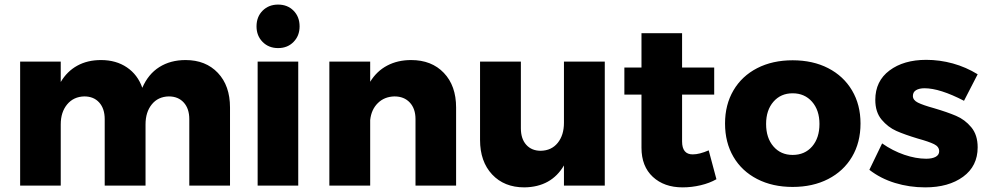

<svg xmlns="http://www.w3.org/2000/svg" viewBox="-20 -810 4315 838"><path d="M983.9 -340.8V0H806.2V-290Q806.2 -335.9 782 -362.5Q757.8 -389.2 716.8 -389.2Q669.9 -388.2 642.6 -354.5Q615.2 -320.8 615.2 -267.1V0H437V-290Q437 -335.9 413.1 -362.5Q389.2 -389.2 348.1 -389.2Q301.3 -388.2 273.2 -354.5Q245.1 -320.8 245.1 -267.1V0H67.9V-541H245.1V-452.1Q272.9 -499 317.4 -523.4Q361.8 -547.9 420.9 -547.9Q486.8 -547.9 533.9 -515.9Q581.1 -483.9 601.1 -426.8Q627 -486.8 675.5 -517.3Q724.1 -547.9 790 -547.9Q877.9 -547.9 930.9 -491.9Q983.9 -436 983.9 -340.8Z M1099.6 0ZM1104.5 -541H1281.7V0H1104.5ZM1287.6 -694.8Q1287.6 -653.8 1261.2 -627Q1234.9 -600.1 1193.8 -600.1Q1152.8 -600.1 1126.2 -627Q1099.6 -653.8 1099.6 -694.8Q1099.6 -736.8 1126.2 -763.4Q1152.8 -790 1193.8 -790Q1234.9 -790 1261.2 -763.4Q1287.6 -736.8 1287.6 -694.8Z M1970.7 -340.8V0H1793.5V-290Q1793.5 -335.9 1768.6 -362.5Q1743.7 -389.2 1701.7 -389.2Q1657.7 -388.2 1629.2 -360.1Q1600.6 -332 1595.7 -286.1V0H1417.5V-541H1595.7V-453.1Q1624.5 -500 1670.2 -523.9Q1715.8 -547.9 1774.4 -547.9Q1863.8 -547.9 1917.2 -491.9Q1970.7 -436 1970.7 -340.8Z M2619.6 -541V0H2441.4V-87.9Q2386.2 6.3 2268.6 7.8Q2180.7 7.8 2127.9 -48.6Q2075.2 -105 2075.2 -199.2V-541H2253.4V-250Q2253.4 -204.1 2276.9 -178Q2300.3 -151.9 2340.3 -151.9Q2387.2 -152.8 2414.3 -186.5Q2441.4 -220.2 2441.4 -273.9V-541Z M3106.9 -27.8Q3077.1 -10.7 3038.1 -1.5Q2999 7.8 2959 7.8Q2878.9 7.8 2829.3 -38.1Q2779.8 -84 2779.8 -165V-397H2705.1V-515.1H2779.8V-665H2957V-515.1H3097.2V-397H2957V-192.9Q2957 -135.7 3003.9 -136.2Q3032.7 -136.2 3073.2 -153.8Z M3735.8 -271Q3735.8 -188 3698.7 -125.5Q3661.6 -63 3594.7 -28.6Q3527.8 5.9 3439.5 5.9Q3351.6 5.9 3284.7 -28.6Q3217.8 -63 3181.2 -125.5Q3144.5 -188 3144.5 -271Q3144.5 -353 3181.2 -415.5Q3217.8 -478 3284.7 -512.5Q3351.6 -546.9 3439.5 -546.9Q3527.8 -546.9 3594.7 -512.5Q3661.6 -478 3698.7 -415.5Q3735.8 -353 3735.8 -271ZM3323.7 -269Q3323.7 -208 3355.7 -170.9Q3387.7 -133.8 3439.5 -133.8Q3492.7 -133.8 3524.7 -170.9Q3556.6 -208 3556.6 -269Q3556.6 -329.1 3524.2 -366Q3491.7 -402.8 3439.5 -402.8Q3387.7 -402.8 3355.7 -366Q3323.7 -329.1 3323.7 -269Z M4015.1 -424.8Q3992.2 -424.8 3978.3 -416.5Q3964.4 -408.2 3964.4 -391.1Q3964.4 -373 3986.3 -362.1Q4008.3 -351.1 4056.2 -337.9Q4114.3 -320.8 4152.8 -304.4Q4191.4 -288.1 4219.2 -254.6Q4247.1 -221.2 4247.1 -167Q4247.1 -85 4183.6 -38.6Q4120.1 7.8 4018.1 7.8Q3949.2 7.8 3886.2 -11.5Q3823.2 -30.8 3774.4 -68.8L3830.1 -184.1Q3876 -151.9 3926.8 -134.5Q3977.5 -117.2 4022.5 -117.2Q4048.3 -117.2 4063.7 -125.5Q4079.1 -133.8 4079.1 -149.9Q4079.1 -169.9 4056.6 -180.9Q4034.2 -191.9 3986.3 -205.1Q3929.2 -222.2 3892.3 -238.5Q3855.5 -254.9 3827.9 -287.8Q3800.3 -320.8 3800.3 -374Q3800.3 -456.1 3862.3 -502.4Q3924.3 -548.8 4022.5 -548.8Q4081.5 -548.8 4138.9 -533Q4196.3 -517.1 4247.1 -485.8L4187.5 -370.1Q4082 -424.8 4015.1 -424.8Z"/></svg>

Font: Argentum Sans
Style: Bold
Weight: 700
Designer: Julieta Ulanovsky (Modified by Cristiano Sobral)
Foundry: Julieta Ulanovsky
Version: Version 1.000; ttfautohint (v1.5.65-e2d9)